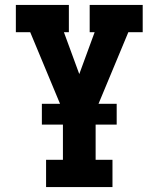

<svg xmlns="http://www.w3.org/2000/svg" viewBox="-20 -755 640 775"><path d="M166 0V-110H234V-308L102 -625H44V-735H258V-625H238L300 -456L362 -625H342V-735H556V-625H498L366 -308V-110H434V0ZM149 -252V-336H451V-252Z"/></svg>

Font: Iosevka HT Extrabold Extended
Style: Regular
Weight: 800
Width: 7
Monospace: yes
Designer: Belleve Invis
Foundry: Belleve Invis
Version: Version 32.3.0; ttfautohint (v1.8.4)